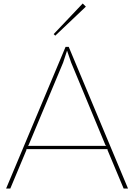

<svg xmlns="http://www.w3.org/2000/svg" viewBox="-20 -1078 767 1098"><path d="M471 -1040 296 -874 287 -883 453 -1058ZM712 0H687L594 -222L596 -225H130L132 -222L39 0H15L355 -810H373ZM588 -244 583 -248 387 -720 364 -787H363L341 -720L143 -247L139 -244Z"/></svg>

Font: TypoPRO Sinkin Sans
Style: 100 Thin
Weight: 100
Designer: Keith Bates
Foundry: K-Type
Version: Sinkin Sans (version 1.0)  by Keith Bates   •   © 2014   www